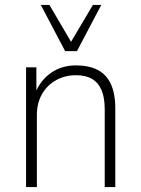

<svg xmlns="http://www.w3.org/2000/svg" viewBox="-20 -761 574 781"><path d="M86 0V-487H128V-381H123Q143 -433 186.5 -464Q230 -495 289 -495Q341 -495 376.5 -477Q412 -459 430.5 -420Q449 -381 449 -320V0H406V-316Q406 -364 393 -394.5Q380 -425 354.5 -440Q329 -455 289 -455Q244 -455 207.5 -434.5Q171 -414 150.5 -377.5Q130 -341 130 -294V0ZM245 -553 146 -741H181L269 -591L358 -741H392L293 -553Z"/></svg>

Font: Nunito Sans 10pt SemiCondensed ExtraLight
Style: Regular
Weight: 250
Width: 4
Designer: Vernon Adams
Foundry: Vernon Adams
Version: Version 3.101;gftools[0.9.27]